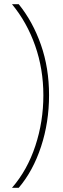

<svg xmlns="http://www.w3.org/2000/svg" viewBox="-20 -734 298 912"><path d="M213 -282Q213 -153 175 -37.5Q137 78 69 158H37Q110 74 148 -41.5Q186 -157 186 -281Q186 -406 147 -517Q108 -628 37 -714H69Q136 -631 174.5 -521Q213 -411 213 -282Z"/></svg>

Font: Noto Sans Lao Looped SemiCondensed Thin
Style: Regular
Weight: 100
Width: 4
Designer: Mark Frömberg, Ben Mitchell
Foundry: The Fontpad Ltd
Version: Version 1.002; ttfautohint (v1.8.4.7-5d5b)